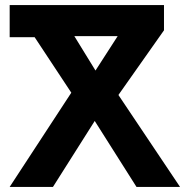

<svg xmlns="http://www.w3.org/2000/svg" viewBox="-20 -734 731 754"><path d="M18 0 260 -370 116 -588H18V-714H624V-615L445 -361L687 0H516L352 -259L188 0ZM355 -457 442 -592H272Z"/></svg>

Font: Noto Sans Georgian Bold
Style: Regular
Weight: 700
Designer: Monotype Design Team, Akaki Razmadze
Foundry: Google LLC
Version: Version 2.005; ttfautohint (v1.8.4.7-5d5b)